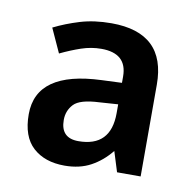

<svg xmlns="http://www.w3.org/2000/svg" viewBox="-51 -773 452 449"><g transform="rotate(10 175.5 -548.5)"><path d="M228 -538V-517Q228 -437 151 -437Q109 -437 109 -480Q109 -502 123.5 -517.5Q138 -533 184 -535ZM180 -722Q139 -722 106 -712Q73 -702 45 -688L71 -631Q96 -643 119.5 -651Q143 -659 167 -659Q228 -659 228 -604V-589L180 -587Q26 -581 26 -479Q26 -426 54 -400.5Q82 -375 129 -375Q165 -375 191.5 -389.5Q218 -404 238 -429L253 -381H309V-599Q309 -722 180 -722Z"/></g></svg>

Font: Noto Sans Display Medium
Style: Regular
Weight: 500
Designer: Monotype Design Team
Foundry: Monotype Imaging Inc.
Version: Version 1.900